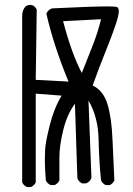

<svg xmlns="http://www.w3.org/2000/svg" viewBox="-20 -765 540 779"><path d="M105 -6H90Q76 -12 70 -25V-702Q70 -724 84 -739Q92 -745 103 -745Q120 -745 129 -726L125 -441L258 -434Q198 -579 168 -710Q176 -726 191 -731Q354 -739 416 -739Q447 -739 454.5 -736.5Q462 -734 462 -718Q462 -703 448.5 -662.5Q435 -622 407.5 -554Q380 -486 356 -418Q399 -398 416 -342.5Q433 -287 436.5 -197.5Q440 -108 444 -33Q438 -20 425 -14H409Q396 -20 390 -33Q382 -108 380 -199.5Q378 -291 339 -357L351 -43Q345 -27 329 -21H313Q300 -27 294 -41L284 -344Q252 -301 236.5 -237Q221 -173 221 -127V-33Q215 -20 201 -14H186Q172 -20 166 -33Q162 -79 162 -115Q162 -129 163 -157Q164 -185 181.5 -255.5Q199 -326 230 -377L125 -385V-25Q119 -12 105 -6ZM312 -469Q333 -523 354.5 -576.5Q376 -630 390 -687L236 -679Q271 -546 312 -469Z"/></svg>

Font: Xiaolai Mono SC
Style: Regular
Weight: 400
Monospace: yes
Designer: LXGW / Nozomi Seto
Version: Version 3.113;September 30, 2024